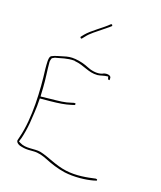

<svg xmlns="http://www.w3.org/2000/svg" viewBox="-150 -923 852 1014"><g transform="rotate(20 276.5 -416.5)"><path d="M43 -84C40 -73 54 -61 71 -58L88 -55C102 -53 123 -54 140 -56C170 -59 197 -50 220 -41C254 -27 293 -14 335 -8C388 -1 452 -8 494 -20L506 -24H507C508 -24 509 -25 509 -25C511 -31 508 -33 500 -33C456 -23 397 -11 338 -19C276 -27 226 -56 177 -66C142 -72 98 -55 62 -74L52 -79L59 -102C65 -127 70 -157 73 -190C75 -230 80 -277 78 -319V-330L133 -335C183 -340 214 -345 246 -355L262 -360H263C263 -360 264 -361 264 -362C267 -368 265 -369 264 -369C262 -370 260 -370 256 -370L243 -366C209 -354 179 -352 132 -347L78 -341L77 -354C76 -366 76 -376 75 -388C72 -439 64 -480 60 -529V-530C60 -537 62 -544 64 -549V-550C68 -554 72 -556 78 -558V-560H82C110 -567 141 -580 182 -580H183V-579C240 -574 269 -546 321 -550C339 -552 353 -560 376 -562L378 -563V-561C380 -553 382 -548 384 -547C390 -545 390 -546 391 -548C391 -551 391 -558 390 -562C386 -574 362 -576 345 -567V-566H344C316 -554 279 -563 258 -572C237 -581 210 -588 183 -590C158 -592 140 -588 121 -582C95 -574 76 -570 58 -560C53 -557 49 -550 49 -530C50 -516 50 -500 52 -486C67 -372 76 -217 48 -105ZM48 -530H49ZM170 -711C166 -706 175 -698 179 -704L191 -719C209 -743 239 -764 263 -784C278 -796 287 -804 295 -810L305 -819C305 -819 306 -819 306 -820C306 -825 303 -827 302 -828C300 -828 298 -827 296 -826C263 -793 210 -760 182 -726ZM243 -366ZM295 -810H296ZM390 -562ZM494 -20Z"/></g></svg>

Font: Stray Cat
Style: Hl
Weight: 100
Version: Version 1.0